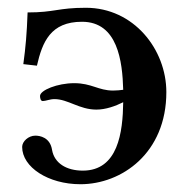

<svg xmlns="http://www.w3.org/2000/svg" viewBox="-20 -462 492 494"><path d="M297 -231C289 -230 281 -229 271 -229C233 -229 216 -248 171 -248C128 -248 83 -230 83 -215C83 -211 84 -202 90 -202C98 -202 108 -207 120 -207C155 -207 184 -180 228 -180C252 -180 277 -189 297 -199C296 -122 284 -23 193 -23C151 -23 120 -42 114 -76C109 -109 82 -113 71 -113C53 -113 37 -98 37 -84C37 -32 104 12 187 12C293 12 408 -68 408 -225C408 -335 324 -442 201 -442C129 -442 121 -430 51 -430C49 -375 46 -341 40 -297L75 -293C89 -354 110 -406 191 -406C283 -406 295 -304 297 -231Z"/></svg>

Font: Libertinus Serif Semibold
Style: Regular
Weight: 600
Designer: Philipp H. Poll, Khaled Hosny
Foundry: Caleb Maclennan
Version: Version 7.050;RELEASE